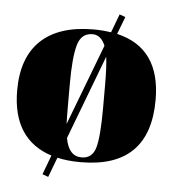

<svg xmlns="http://www.w3.org/2000/svg" viewBox="-48 -594 642 714"><g transform="rotate(5 273.0 -237.5)"><path d="M15 -236Q15 -359 82.5 -422.5Q150 -486 279 -486Q311 -486 344 -481L370 -550L392 -542L367 -477Q531 -439 531 -245Q531 10 273 10Q225 10 186 1L158 75L136 67L163 -5Q15 -53 15 -236ZM339 -197V-282Q339 -352 334 -389L215 -75Q227 -8 275 -8Q315 -8 327 -49.5Q339 -91 339 -197ZM208 -199Q208 -148 209 -127L324 -429Q308 -468 276 -468Q234 -468 221 -421.5Q208 -375 208 -277Z"/></g></svg>

Font: Abril Fatface
Style: Regular
Weight: 400
Designer: Veronika Burian, Jos Scaglione
Foundry: TypeTogether
Version: Version 1.001